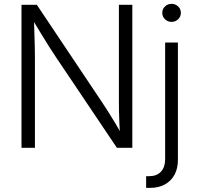

<svg xmlns="http://www.w3.org/2000/svg" viewBox="-20 -752 1002 977"><path d="M89.4 0V-727.5H167.5L499.5 -231.4Q513.2 -211.4 529.8 -184.8Q546.4 -158.2 564.9 -127.7Q583.5 -97.2 601.1 -64.5L590.8 -60.5Q588.9 -93.3 587.4 -126.5Q585.9 -159.7 585.4 -189.2Q585 -218.8 585 -240.7V-727.5H653.3V0H574.7L264.6 -461.4Q248 -486.3 229.7 -514.9Q211.4 -543.5 189.7 -579.6Q168 -615.7 139.6 -662.1L152.3 -667.5Q153.8 -622.6 155 -583.7Q156.2 -544.9 157 -514.2Q157.7 -483.4 157.7 -461.9V0ZM820.3 -535.6H885.3V59.6Q885.7 104 868.4 136.5Q851.1 168.9 819.1 186.5Q787.1 204.1 742.2 204.1H723.6V144.5H739.7Q777.3 144.5 798.8 121.8Q820.3 99.1 820.3 57.1ZM853 -640.6Q833.5 -640.6 819.6 -654.1Q805.7 -667.5 805.7 -686.5Q805.7 -706.1 819.6 -719.2Q833.5 -732.4 853 -732.4Q872.6 -732.4 886.5 -719.2Q900.4 -706.1 900.4 -686.5Q900.4 -667.5 886.5 -654.1Q872.6 -640.6 853 -640.6Z"/></svg>

Font: Inter 20pt Light
Style: Regular
Weight: 300
Version: Version 4.001;git-66647c0bb